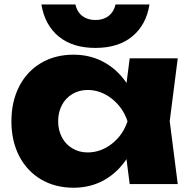

<svg xmlns="http://www.w3.org/2000/svg" viewBox="-20 -837 869 873"><path d="M543.2 -205.5 571.1 -285.6 543.2 -364.7 569.7 -571.8H788.2L751.7 -286.2L788.2 0H569.7ZM314.2 16.6Q230.9 16.6 166.7 -21.2Q102.6 -59.1 67.2 -127.5Q31.9 -196 31.9 -285.6Q31.9 -375.2 67.2 -444Q102.6 -512.8 166.7 -550.6Q230.9 -588.4 314.2 -588.4Q394.2 -588.4 458.5 -551.1Q522.9 -513.8 564.4 -445.5Q606 -377.2 618.2 -285.6Q605 -194.6 563.4 -126.4Q521.9 -58.1 458 -20.7Q394.2 16.6 314.2 16.6ZM378.3 -143.9Q438.5 -143.9 488.8 -183.4Q539.2 -222.9 559.8 -285.6Q539.2 -347.9 488.7 -387.9Q438.1 -427.9 378.3 -427.9Q340 -427.9 309.2 -409.6Q278.4 -391.3 261.4 -359Q244.4 -326.7 244.4 -285.6Q244.4 -245.2 261.4 -212.9Q278.4 -180.6 309.2 -162.3Q340 -143.9 378.3 -143.9ZM413.9 -746Q449.8 -746 473.7 -764.5Q497.7 -782.9 505.4 -816.8H659.7Q644.8 -723.4 581.3 -671.3Q517.9 -619.1 413.9 -619.1Q310 -619.1 246.7 -671.3Q183.5 -723.4 168.2 -816.8H322.8Q330.2 -782.9 354.1 -764.5Q378.1 -746 413.9 -746Z"/></svg>

Font: Unbounded Variable
Style: Regular
Weight: 400
Designer: Luke Prowse, Jean-Baptiste Morizot, Fátima Lázaro, Florian Runge
Foundry: NaN
Version: Version 1.600;FEAKit 1.0